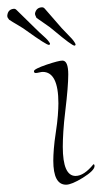

<svg xmlns="http://www.w3.org/2000/svg" viewBox="-103 -495 293 526"><path d="M31 -372Q24 -372 -29 -410Q-38 -417 -53.5 -426Q-69 -435 -78 -441Q-80 -444 -81.5 -446Q-83 -448 -83 -451V-453Q-81 -470 -64 -471Q-61 -471 -58 -468L-7 -418Q6 -405 17.5 -395Q29 -385 34 -376Q34 -372 31 -372ZM101 -370Q94 -370 44 -412Q35 -420 20 -430Q5 -440 -3 -446Q-4 -449 -5.5 -451.5Q-7 -454 -7 -457V-459Q-3 -475 13 -475Q16 -475 19 -472L66 -418Q78 -405 89 -394Q100 -383 104 -374Q104 -370 101 -370ZM78 11Q43 11 43 -55Q43 -68 44.5 -87.5Q46 -107 50 -133Q54 -159 55.5 -179Q57 -199 57 -212Q57 -298 14 -298Q11 -298 4.5 -296.5Q-2 -295 -5 -295Q-10 -295 -10 -300Q-10 -306 25 -318Q58 -329 68 -329Q84 -329 84 -291Q84 -275 82 -250Q80 -225 76 -192Q72 -159 70.5 -134.5Q69 -110 69 -93Q69 -13 104 -13Q127 -13 153 -45Q156 -45 156 -40Q156 -28 124 -8Q93 11 78 11ZM101 -370Q94 -370 44 -412Q35 -420 20 -430Q5 -440 -3 -446Q-4 -449 -5.5 -451.5Q-7 -454 -7 -457V-459Q-3 -475 13 -475Q16 -475 19 -472L66 -418Q78 -405 89 -394Q100 -383 104 -374Q104 -370 101 -370Z"/></svg>

Font: Shalimar
Style: Regular
Weight: 400
Designer: Robert E. Leuschke
Foundry: Robert E. Leuschke
Version: Version 1.010; ttfautohint (v1.8.3)